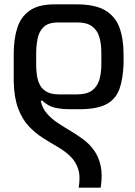

<svg xmlns="http://www.w3.org/2000/svg" viewBox="-20 -861 621 881"><path d="M341 0Q350 -53 338 -87.5Q326 -122 301 -145.5Q276 -169 243 -188Q210 -207 175.5 -229Q141 -251 111.5 -282.5Q82 -314 63.5 -363Q45 -412 43 -484Q43 -513 43 -549Q43 -585 43 -614Q43 -681 59 -732Q75 -783 115.5 -812Q156 -841 230 -841H332Q417 -841 463.5 -813Q510 -785 528.5 -733.5Q547 -682 547 -611V-566Q544 -497 528 -452.5Q512 -408 472 -385Q432 -362 358 -360Q344 -360 329 -360Q314 -360 298 -360Q261 -360 231 -367Q201 -374 173 -400L167 -398Q174 -365 194.5 -341Q215 -317 243.5 -298Q272 -279 302.5 -261Q333 -243 362 -221.5Q391 -200 412 -170.5Q433 -141 442 -99.5Q451 -58 442 0ZM335 -428Q378 -428 402 -445.5Q426 -463 435.5 -494Q445 -525 445 -565V-619Q445 -661 435.5 -692Q426 -723 402 -740.5Q378 -758 335 -758H248Q201 -758 179.5 -736.5Q158 -715 152 -681.5Q146 -648 146 -614V-562Q146 -539 149.5 -515Q153 -491 163 -471.5Q173 -452 194 -440Q215 -428 250 -428Z"/></svg>

Font: Matangi SemiBold
Style: Regular
Weight: 600
Designer: Prashant Pant
Foundry: The Graphic Ant
Version: Version 3.002